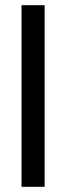

<svg xmlns="http://www.w3.org/2000/svg" viewBox="-20 -720 255 740"><path d="M63 0V-700H152V0Z"/></svg>

Font: Bricolage Grotesque 12pt Condensed
Style: Regular
Weight: 400
Width: 3
Designer: Mathieu Triay
Foundry: Atelier Triay
Version: Version 1.001; ttfautohint (v1.8.4.7-5d5b);gftools[0.9.33.de